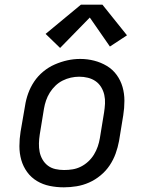

<svg xmlns="http://www.w3.org/2000/svg" viewBox="-20 -793 640 821"><path d="M253 8Q222 8 192.5 2Q163 -4 138 -19Q113 -34 96 -57.5Q79 -81 71 -109Q63 -137 63 -168Q63 -199 68 -230L87 -340Q91 -367 100.5 -393.5Q110 -420 126 -444Q142 -468 165 -487Q188 -506 214.5 -517.5Q241 -529 268 -535Q295 -541 323 -541Q354 -541 383 -533.5Q412 -526 437 -511Q462 -496 479 -472.5Q496 -449 504 -421Q512 -393 512 -362Q512 -331 507 -300L489 -190Q484 -163 474.5 -136.5Q465 -110 449 -86Q433 -62 410 -43Q387 -24 361 -12.5Q335 -1 307.5 3.5Q280 8 253 8ZM254 -66Q273 -66 291 -69Q309 -72 326 -80.5Q343 -89 357.5 -102.5Q372 -116 382 -132.5Q392 -149 398 -166.5Q404 -184 407 -202L425 -312Q428 -331 429 -350Q430 -369 426 -387Q422 -405 412.5 -420.5Q403 -436 388.5 -446Q374 -456 356 -460.5Q338 -465 319 -465Q301 -465 283 -461Q265 -457 248 -448.5Q231 -440 217 -426.5Q203 -413 193 -397Q183 -381 177 -363.5Q171 -346 168 -328L150 -218Q147 -199 146.5 -180Q146 -161 149.5 -143.5Q153 -126 162 -110.5Q171 -95 185 -84.5Q199 -74 217 -70Q235 -66 254 -66ZM237 -588 175 -648 326 -773H418L523 -642L450 -594L364 -718Z"/></svg>

Font: Iosevka Curly Slab ExObl
Style: Regular
Weight: 400
Width: 7
Italic angle: -9°
Monospace: yes
Designer: Belleve Invis
Foundry: Belleve Invis
Version: Version 11.1.0; ttfautohint (v1.8.3)